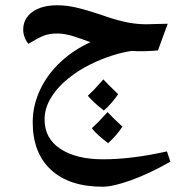

<svg xmlns="http://www.w3.org/2000/svg" viewBox="-20 -555 689 728"><path d="M369 153Q243 153 173.5 89Q104 25 104 -92Q104 -155 132.5 -215.5Q161 -276 213 -323Q237 -345 264.5 -363Q292 -381 323 -395Q294 -406 260 -417Q226 -428 197 -428Q167 -428 145.5 -419.5Q124 -411 88 -389Q80 -397 74 -412Q68 -427 68 -442Q68 -485 103 -510Q138 -535 197 -535Q233 -535 271 -526Q309 -517 360 -500Q410 -482 451.5 -472.5Q493 -463 534 -463L616 -465L579 -364Q562 -362 531.5 -361Q501 -360 480 -362Q444 -357 402.5 -343.5Q361 -330 321 -310Q281 -290 250 -266Q202 -230 175.5 -188Q149 -146 149 -102Q149 -30 209 9.5Q269 49 371 49Q480 49 613 19L626 58Q547 103 478 128Q409 153 369 153ZM374 -136Q353 -152 338 -166Q323 -180 313 -192Q341 -218 372 -254Q383 -241 428 -198Q418 -183 404.5 -167Q391 -151 374 -136ZM390 -12Q369 -28 353.5 -42Q338 -56 328 -69Q348 -86 388 -130Q410 -106 444 -75Q435 -60 421 -44Q407 -28 390 -12Z"/></svg>

Font: Noto Naskh Arabic UI Semi
Style: Bold
Weight: 700
Designer: Monotype Design Team, David Williams, Mohamad Dakak and Nizar Qandah
Foundry: Monotype Imaging Inc.
Version: Version 2.014; ttfautohint (v1.8.4.7-5d5b)